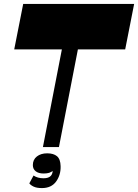

<svg xmlns="http://www.w3.org/2000/svg" viewBox="-20 -750 704 979"><path d="M52.5 -498 98.3 -730H664L618.3 -498ZM198.8 0 332.5 -688.8H414.2L280.5 0ZM193.7 209Q167.3 209 151.5 201.5Q135.8 194 129.5 184.8L151 145Q161.3 152 174 155.5Q186.7 159 201.7 159Q228.5 159 239.6 146.1Q250.7 133.2 248 112L252.2 119Q242 127.5 230.9 131.1Q219.7 134.7 202 134.7Q176.5 134.7 162 123.2Q147.5 111.7 147.5 92Q147.5 63.8 168 47.8Q188.5 31.8 220.5 31.8Q253 31.8 270.6 46.5Q288.2 61.3 289 96.8Q290.5 141.5 266.4 175.2Q242.2 209 193.7 209Z"/></svg>

Font: Savate ExtraLight
Style: Italic
Weight: 200
Italic angle: -11°
Designer: Max Esnée
Foundry: Plomb Type
Version: Version 2.000